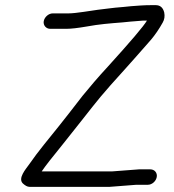

<svg xmlns="http://www.w3.org/2000/svg" viewBox="-20 -713 675 746"><path d="M589 -25C592 -41 581 -55 564 -55H520L415 -47H142C156 -68 183 -102 222 -150C232 -162 258 -195 299 -247C363 -328 370 -339 468 -447C489 -471 523 -508 567 -559C583 -578 598 -600 612 -625C619 -637 621 -650 618 -665C613 -684 602 -693 585 -693H567C540 -693 516 -691 490 -689L460 -686C408 -682 399 -679 360 -675C336 -672 275 -661 247 -661H185C169 -661 153 -647 150 -631C147 -615 159 -601 175 -601H237C256 -601 282 -604 317 -610C366 -619 405 -622 456 -626L486 -629C505 -630 518 -632 536 -633H551C538 -611 487 -551 398 -453C360 -412 328 -374 301 -341C260 -288 229 -248 208 -222L150 -150C130 -125 111 -100 93 -74C81 -57 48 -20 69 0C78 8 86 13 95 13H406L509 5H554C571 5 586 -9 589 -25Z"/></svg>

Font: Squarish
Style: It
Weight: 400
Foundry: Cannot Into Space Fonts
Version: Version 0.272